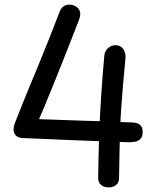

<svg xmlns="http://www.w3.org/2000/svg" viewBox="-20 -799 701 837"><path d="M544 -179Q537 -179 508.5 -180Q480 -181 438 -182.5Q396 -184 347 -186Q298 -188 248 -190Q198 -192 154.5 -194Q111 -196 81 -197Q58 -198 48.5 -209Q39 -220 39 -234Q39 -241 41 -249.5Q43 -258 46.5 -266.5Q50 -275 53 -283Q57 -294 72 -331.5Q87 -369 109 -422Q131 -475 155.5 -534.5Q180 -594 202 -650Q224 -706 240 -748Q246 -764 257 -771.5Q268 -779 282 -779Q301 -779 315.5 -767.5Q330 -756 330 -737Q330 -734 328.5 -726.5Q327 -719 323 -709Q303 -657 284.5 -610Q266 -563 248 -518Q230 -473 212 -428Q194 -383 174.5 -336.5Q155 -290 133 -240L108 -281Q208 -277 324 -273.5Q440 -270 560 -265Q580 -264 591 -254Q602 -244 602 -224Q602 -205 593.5 -195Q585 -185 572 -182Q559 -179 544 -179ZM454 18Q435 18 421.5 8Q408 -2 408 -23Q409 -112 412 -201.5Q415 -291 421 -381Q427 -471 435 -559Q437 -572 444 -581.5Q451 -591 461.5 -596.5Q472 -602 483 -602Q506 -602 517.5 -585Q529 -568 527 -545Q520 -473 515.5 -419.5Q511 -366 508 -321Q505 -276 503.5 -232.5Q502 -189 501 -139Q500 -89 499 -23Q499 -3 486 7.5Q473 18 454 18Z"/></svg>

Font: Playpen Sans
Style: Regular
Weight: 400
Designer: Laura Meseguer, Veronika Burian, José Scaglione, Kostas Bartsokas, Vera Evstafieva, Tom Grace, Yorlmar Campos
Foundry: TypeTogether
Version: Version 2.000